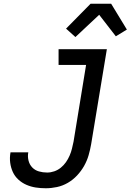

<svg xmlns="http://www.w3.org/2000/svg" viewBox="-20 -998 698 1026"><path d="M225 8Q197 8 171 4Q145 0 121 -10.5Q97 -21 78 -38.5Q59 -56 48.5 -79Q38 -102 34.5 -128.5Q31 -155 36 -183V-184H131V-183Q127 -161 132.5 -139.5Q138 -118 152.5 -103Q167 -88 188 -82Q209 -76 232 -76Q251 -76 270 -82.5Q289 -89 305 -102Q321 -115 332.5 -131.5Q344 -148 352 -166.5Q360 -185 364.5 -203.5Q369 -222 373 -241L440 -651H293V-735H551L467 -227Q462 -198 453.5 -168.5Q445 -139 429.5 -111.5Q414 -84 392 -60.5Q370 -37 342.5 -21Q315 -5 284.5 1.5Q254 8 225 8ZM383 -800 333 -845 464 -978H574L658 -840L599 -804L510 -919Z"/></svg>

Font: Iosevka Md Ex Obl
Style: Regular
Weight: 500
Width: 7
Italic angle: -9°
Monospace: yes
Designer: Belleve Invis
Foundry: Belleve Invis
Version: Version 32.5.0; ttfautohint (v1.8.4)